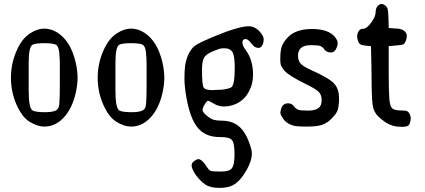

<svg xmlns="http://www.w3.org/2000/svg" viewBox="-20 -628 2103 951"><path d="M199.2 -1Q166 -1 127.4 -24.4Q88.9 -47.9 61.5 -110.4Q34.2 -172.9 34.2 -243.2Q34.2 -312.5 61.5 -375Q87.9 -437.5 130.9 -463.9Q166 -486.3 199.7 -486.3Q233.4 -486.3 265.6 -465.8Q330.1 -423.8 354.5 -320.3Q364.3 -278.3 364.3 -243.2Q364.3 -208 354.5 -165Q336.9 -89.8 295.4 -45.4Q253.9 -1 199.2 -1ZM122.1 -177.7Q122.1 -89.8 142.6 -80.1Q158.2 -72.3 205.1 -72.3Q252 -72.3 265.6 -87.9Q273.4 -97.7 274.4 -123Q276.4 -148.4 276.4 -214.8Q276.4 -214.8 276.4 -308.6Q276.4 -335.9 273.4 -367.7Q270.5 -399.4 255.9 -407.2Q240.2 -414.1 199.2 -414.1Q158.2 -414.1 142.6 -407.2Q122.1 -398.4 122.1 -318.4Q122.1 -314.5 122.1 -310.5Z M628.9 -1Q595.7 -1 557.1 -24.4Q518.6 -47.9 491.2 -110.4Q463.9 -172.9 463.9 -243.2Q463.9 -312.5 491.2 -375Q517.6 -437.5 560.5 -463.9Q595.7 -486.3 629.4 -486.3Q663.1 -486.3 695.3 -465.8Q759.8 -423.8 784.2 -320.3Q793.9 -278.3 793.9 -243.2Q793.9 -208 784.2 -165Q766.6 -89.8 725.1 -45.4Q683.6 -1 628.9 -1ZM551.8 -177.7Q551.8 -89.8 572.3 -80.1Q587.9 -72.3 634.8 -72.3Q681.6 -72.3 695.3 -87.9Q703.1 -97.7 704.1 -123Q706.1 -148.4 706.1 -214.8Q706.1 -214.8 706.1 -308.6Q706.1 -335.9 703.1 -367.7Q700.2 -399.4 685.5 -407.2Q669.9 -414.1 628.9 -414.1Q587.9 -414.1 572.3 -407.2Q551.8 -398.4 551.8 -318.4Q551.8 -314.5 551.8 -310.5Z M1076.2 -183.6Q1119.1 -188.5 1127.9 -197.3Q1142.6 -212.9 1142.6 -288.1V-306.6Q1140.6 -360.4 1128.9 -373Q1118.2 -388.7 1093.8 -388.7H1081.1Q1069.3 -388.7 1034.7 -374Q1000 -359.4 990.2 -341.8Q980.5 -322.3 980.5 -281.2Q980.5 -206.1 989.3 -193.4Q999 -181.6 1032.2 -181.6Q1040 -181.6 1049.8 -182.6Q1062.5 -183.6 1076.2 -183.6ZM950.2 239.3Q929.7 209 929.2 192.9Q928.7 176.8 944.3 168Q960 157.2 968.8 161.1Q985.4 168.9 999.5 191.4Q1013.7 213.9 1022.5 217.8Q1032.2 221.7 1074.2 221.7Q1116.2 221.7 1127.9 206.1Q1141.6 190.4 1141.6 135.3Q1141.6 80.1 1128.4 65.4Q1115.2 50.8 1073.2 50.8Q1070.3 50.8 1067.4 50.8Q998 50.8 960 5.4Q921.9 -40 903.3 -144.5Q893.6 -201.2 893.6 -238.3Q893.6 -275.4 896.5 -299.8Q906.2 -364.3 939.5 -396.5Q963.9 -418.9 1099.6 -470.7Q1176.8 -498 1210.9 -498Q1245.1 -498 1269.5 -467.8Q1286.1 -448.2 1286.1 -433.1Q1286.1 -418 1281.2 -408.2Q1274.4 -390.6 1259.8 -390.6Q1241.2 -390.6 1225.6 -412.1Q1208 -434.6 1197.3 -434.6Q1180.7 -434.6 1180.7 -418Q1180.7 -401.4 1195.3 -382.8Q1233.4 -333 1233.4 -257.8Q1233.4 -210.9 1211.9 -172.9Q1185.5 -124 1132.8 -107.4Q1112.3 -100.6 1087.4 -100.6Q1062.5 -100.6 1038.1 -115.2Q1015.6 -128.9 1009.8 -128.9Q1003.9 -127.9 993.7 -110.8Q983.4 -93.8 983.4 -83Q983.4 -72.3 1003.4 -55.7Q1023.4 -39.1 1038.6 -34.7Q1053.7 -30.3 1077.1 -30.3Q1131.8 -30.3 1165 -1Q1198.2 28.3 1218.8 90.8Q1227.5 116.2 1227.5 131.8Q1227.5 175.8 1189.5 233.4Q1167 268.6 1140.1 285.6Q1113.3 302.7 1067.4 302.7Q1021.5 302.7 997.1 286.1Q972.7 269.5 950.2 239.3Z M1629.9 -48.8Q1604.5 -18.6 1572.3 -8.8Q1548.8 -1 1497.6 -1Q1446.3 -1 1429.7 -6.8Q1398.4 -17.6 1385.3 -36.1Q1372.1 -54.7 1369.6 -63.5Q1367.2 -72.3 1372.1 -87.9Q1379.9 -116.2 1407.2 -116.2Q1424.8 -116.2 1435.5 -102.1Q1446.3 -87.9 1458 -84Q1469.7 -80.1 1505.4 -80.1Q1541 -80.1 1557.6 -92.8Q1573.2 -104.5 1573.2 -130.9Q1573.2 -157.2 1560.5 -170.9Q1547.9 -185.5 1500 -209Q1403.3 -255.9 1383.8 -284.2Q1372.1 -299.8 1370.1 -310.1Q1368.2 -320.3 1368.2 -332Q1368.2 -377 1375.5 -397.5Q1382.8 -418 1402.3 -439.5Q1441.4 -484.4 1525.4 -484.4Q1607.4 -484.4 1639.6 -444.3Q1650.4 -429.7 1651.4 -421.9Q1654.3 -410.2 1649.4 -396.5Q1639.6 -368.2 1619.1 -368.2Q1597.7 -368.2 1586.9 -382.8Q1576.2 -397.5 1564 -400.9Q1551.8 -404.3 1519.5 -404.3Q1487.3 -404.3 1471.7 -391.1Q1456.1 -377.9 1456.1 -352.5Q1456.1 -327.1 1469.7 -312.5Q1483.4 -297.9 1518.6 -282.2Q1610.4 -241.2 1634.8 -214.4Q1659.2 -187.5 1659.2 -143.6V-126Q1657.2 -95.7 1651.9 -81.1Q1646.5 -66.4 1629.9 -48.8Z M1963.9 0Q1924.8 0 1891.6 -20.5Q1853.5 -47.9 1842.8 -63.5Q1833 -78.1 1829.1 -91.8Q1821.3 -120.1 1820.8 -208.5Q1820.3 -296.9 1817.4 -399.4L1788.1 -402.3Q1770.5 -404.3 1763.7 -409.2Q1756.8 -414.1 1752.9 -425.8Q1749 -438.5 1749 -448.7Q1749 -459 1752.9 -466.8Q1760.7 -485.4 1776.4 -485.4Q1777.3 -485.4 1778.3 -485.4Q1795.9 -485.4 1818.4 -515.6Q1840.8 -545.9 1840.8 -569.3Q1840.8 -591.8 1855.5 -602.5Q1862.3 -608.4 1869.6 -608.4Q1877 -608.4 1886.2 -602.5Q1895.5 -596.7 1899.4 -585.9Q1904.3 -572.3 1905.3 -489.3Q1918.9 -488.3 1947.8 -486.3Q1976.6 -484.4 1988.3 -468.8Q1995.1 -460.9 1995.1 -450.2Q1995.1 -439.5 1990.2 -426.3Q1985.4 -413.1 1977.5 -408.2Q1968.8 -404.3 1905.3 -399.4V-259.8Q1905.3 -172.9 1908.7 -135.3Q1912.1 -97.7 1925.3 -89.4Q1938.5 -81.1 1963.4 -81.1Q1988.3 -81.1 1996.6 -77.1Q2004.9 -73.2 2009.8 -62Q2014.6 -50.8 2014.6 -42Q2014.6 -32.2 2010.3 -19Q2005.9 -5.9 1998 -3.9Q1990.2 0 1977.5 0Z"/></svg>

Font: Semi-Sweet
Style: Book
Weight: 400
Designer: Walter E Stewart
Version: 0.5